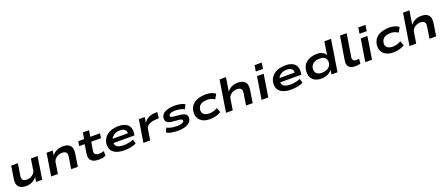

<svg xmlns="http://www.w3.org/2000/svg" viewBox="136 -2377 9313 4030"><g transform="rotate(-20 4792.5 -362.5)"><path d="M288 10Q214 10 165.5 -15.5Q117 -41 99.5 -93.5Q82 -146 94 -224L138 -501H287L244 -233Q237 -191 246.5 -164.5Q256 -138 283 -125.5Q310 -113 350 -113Q397 -113 437.5 -132Q478 -151 505.5 -181Q533 -211 537 -242L577 -501H727L648 0H512L528 -108H530Q484 -49 423.5 -19.5Q363 10 288 10Z M848 0 928 -501H1065L1048 -394H1047Q1094 -456 1158 -483.5Q1222 -511 1295 -511Q1371 -511 1417.5 -485Q1464 -459 1481.5 -406.5Q1499 -354 1486 -274L1444 0H1295L1336 -264Q1344 -311 1334 -337Q1324 -363 1298 -376Q1272 -389 1229 -389Q1182 -389 1140.5 -369.5Q1099 -350 1072 -321Q1045 -292 1039 -257L998 0Z M1909 10Q1832 10 1783.5 -13.5Q1735 -37 1717 -84Q1699 -131 1710 -201L1741 -398H1619L1635 -501H1766L1789 -641H1927L1904 -501H2121L2106 -398H1888L1857 -208Q1849 -152 1874 -128.5Q1899 -105 1963 -105Q1990 -105 2016.5 -109Q2043 -113 2068 -122V-20Q2033 -3 1993.5 3.5Q1954 10 1909 10Z M2490 10Q2364 10 2288 -27.5Q2212 -65 2185.5 -134.5Q2159 -204 2182 -297Q2205 -367 2253.5 -414.5Q2302 -462 2375 -486.5Q2448 -511 2541 -511Q2622 -511 2683 -484Q2744 -457 2774 -401Q2804 -345 2793 -254L2788 -212H2288L2301 -302H2695L2669 -277Q2677 -328 2662.5 -357.5Q2648 -387 2615 -401.5Q2582 -416 2533 -416Q2480 -416 2435 -398.5Q2390 -381 2360 -346Q2330 -311 2321 -257Q2311 -203 2326.5 -167.5Q2342 -132 2386.5 -114Q2431 -96 2509 -96Q2566 -96 2622.5 -107.5Q2679 -119 2724 -140L2753 -46Q2702 -18 2631 -4Q2560 10 2490 10Z M2909 0 2989 -501H3121L3101 -375Q3137 -437 3199.5 -470.5Q3262 -504 3341 -507L3403 -511L3390 -377L3291 -369Q3239 -365 3197.5 -348.5Q3156 -332 3130.5 -306Q3105 -280 3099 -249L3060 0Z M3683 10Q3595 10 3529 -4Q3463 -18 3429 -43L3468 -139Q3495 -122 3534 -111Q3573 -100 3616.5 -95Q3660 -90 3700 -90Q3762 -90 3802 -105Q3842 -120 3850 -144Q3856 -166 3841 -179.5Q3826 -193 3783 -198L3626 -213Q3538 -223 3505 -262Q3472 -301 3489 -372Q3502 -418 3542 -448.5Q3582 -479 3643.5 -495Q3705 -511 3781 -511Q3836 -511 3882 -504.5Q3928 -498 3962.5 -486Q3997 -474 4015 -457L3966 -364Q3930 -388 3874.5 -399Q3819 -410 3763 -410Q3696 -410 3662.5 -394Q3629 -378 3622 -358Q3616 -335 3630.5 -321.5Q3645 -308 3689 -304L3840 -289Q3930 -277 3965 -241Q4000 -205 3982 -128Q3968 -84 3926.5 -53Q3885 -22 3822.5 -6Q3760 10 3683 10Z M4393 10Q4292 10 4224.5 -29Q4157 -68 4130.5 -137.5Q4104 -207 4126 -297Q4143 -360 4179.5 -401.5Q4216 -443 4265 -466.5Q4314 -490 4371 -500.5Q4428 -511 4486 -511Q4554 -511 4610.5 -493.5Q4667 -476 4696 -445L4637 -342Q4605 -366 4563.5 -379.5Q4522 -393 4480 -393Q4444 -393 4411.5 -388Q4379 -383 4350.5 -369.5Q4322 -356 4301.5 -333.5Q4281 -311 4271 -274Q4250 -195 4292.5 -151.5Q4335 -108 4420 -108Q4469 -108 4517.5 -121.5Q4566 -135 4607 -160L4644 -56Q4613 -37 4574 -22Q4535 -7 4489.5 1.5Q4444 10 4393 10Z M4754 0 4866 -705H5009L4960 -400H4962Q5007 -458 5067.5 -484.5Q5128 -511 5201 -511Q5277 -511 5323.5 -485Q5370 -459 5387.5 -406.5Q5405 -354 5392 -274L5350 0H5201L5242 -264Q5250 -311 5239.5 -337Q5229 -363 5203 -376Q5177 -389 5135 -389Q5088 -389 5046.5 -369.5Q5005 -350 4978 -321Q4951 -292 4945 -257L4904 0Z M5638 -601 5659 -735H5819L5798 -601ZM5548 0 5628 -501H5777L5698 0Z M6216 10Q6090 10 6014 -27.5Q5938 -65 5911.5 -134.5Q5885 -204 5908 -297Q5931 -367 5979.5 -414.5Q6028 -462 6101 -486.5Q6174 -511 6267 -511Q6348 -511 6409 -484Q6470 -457 6500 -401Q6530 -345 6519 -254L6514 -212H6014L6027 -302H6421L6395 -277Q6403 -328 6388.5 -357.5Q6374 -387 6341 -401.5Q6308 -416 6259 -416Q6206 -416 6161 -398.5Q6116 -381 6086 -346Q6056 -311 6047 -257Q6037 -203 6052.5 -167.5Q6068 -132 6112.5 -114Q6157 -96 6235 -96Q6292 -96 6348.5 -107.5Q6405 -119 6450 -140L6479 -46Q6428 -18 6357 -4Q6286 10 6216 10Z M6886 10Q6786 10 6724 -32Q6662 -74 6642.5 -146Q6623 -218 6645 -308Q6668 -380 6715 -424.5Q6762 -469 6828 -490Q6894 -511 6970 -511Q7044 -511 7093.5 -482Q7143 -453 7161 -410H7160L7207 -705H7356L7244 0H7109L7126 -108H7129Q7105 -68 7065.5 -42Q7026 -16 6979.5 -3Q6933 10 6886 10ZM6933 -102Q6983 -102 7023.5 -114.5Q7064 -127 7093 -153Q7122 -179 7136 -219Q7157 -299 7119 -348.5Q7081 -398 6992 -398Q6944 -398 6903 -386Q6862 -374 6833 -347.5Q6804 -321 6789 -282Q6769 -202 6806.5 -152Q6844 -102 6933 -102Z M7647 10Q7543 10 7499.5 -38Q7456 -86 7470 -173L7556 -705H7705L7622 -191Q7619 -166 7626.5 -147Q7634 -128 7652.5 -116.5Q7671 -105 7700 -105Q7717 -105 7735.5 -107.5Q7754 -110 7766 -113L7758 -5Q7730 2 7704 6Q7678 10 7647 10Z M7955 -601 7976 -735H8136L8115 -601ZM7865 0 7945 -501H8094L8015 0Z M8491 10Q8390 10 8322.5 -29Q8255 -68 8228.5 -137.5Q8202 -207 8224 -297Q8241 -360 8277.5 -401.5Q8314 -443 8363 -466.5Q8412 -490 8469 -500.5Q8526 -511 8584 -511Q8652 -511 8708.5 -493.5Q8765 -476 8794 -445L8735 -342Q8703 -366 8661.5 -379.5Q8620 -393 8578 -393Q8542 -393 8509.5 -388Q8477 -383 8448.5 -369.5Q8420 -356 8399.5 -333.5Q8379 -311 8369 -274Q8348 -195 8390.5 -151.5Q8433 -108 8518 -108Q8567 -108 8615.5 -121.5Q8664 -135 8705 -160L8742 -56Q8711 -37 8672 -22Q8633 -7 8587.5 1.5Q8542 10 8491 10Z M8852 0 8964 -705H9107L9058 -400H9060Q9105 -458 9165.5 -484.5Q9226 -511 9299 -511Q9375 -511 9421.5 -485Q9468 -459 9485.5 -406.5Q9503 -354 9490 -274L9448 0H9299L9340 -264Q9348 -311 9337.5 -337Q9327 -363 9301 -376Q9275 -389 9233 -389Q9186 -389 9144.5 -369.5Q9103 -350 9076 -321Q9049 -292 9043 -257L9002 0Z"/></g></svg>

Font: Nunito Sans 7pt Expanded
Style: Bold Italic
Weight: 700
Width: 7
Italic angle: -9°
Designer: Vernon Adams
Foundry: Vernon Adams
Version: Version 3.101;gftools[0.9.27]